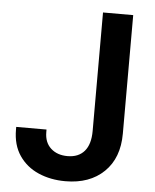

<svg xmlns="http://www.w3.org/2000/svg" viewBox="-53 -773 666 826"><g transform="rotate(5 280.5 -359.5)"><path d="M259.8 9.8Q195.8 9.8 143.6 -12.9Q91.3 -35.6 60.3 -81.1Q29.3 -126.5 29.3 -193.4V-204.6H160.2V-193.4Q160.2 -148.9 187.7 -123.8Q215.3 -98.6 259.8 -98.6Q307.1 -98.6 332.8 -128.4Q358.4 -158.2 358.4 -215.8V-727.5H488.8V-215.8Q488.8 -110.4 426.8 -50.3Q364.7 9.8 259.8 9.8Z"/></g></svg>

Font: Inter Semi Bold
Style: Regular
Weight: 600
Designer: Rasmus Andersson
Foundry: rsms
Version: Version 4.000;git-e0f93cc